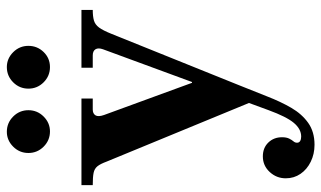

<svg xmlns="http://www.w3.org/2000/svg" viewBox="-214 -519 939 561"><g transform="rotate(-90 255.5 -238.5)"><path d="M113 211Q86 211 63.5 200Q41 189 28 170Q15 151 15 127Q15 100 33.5 80Q52 60 79 60Q104 60 119.5 76Q135 92 135 116Q135 129 131 137Q127 145 123 149.5Q119 154 119 160Q119 166 124 169Q129 172 137 172Q159 172 177 150.5Q195 129 214 77L392 -407Q397 -421 392 -429Q387 -437 374 -437H338V-470H507V-437Q488 -437 476 -433.5Q464 -430 455.5 -418.5Q447 -407 437 -382L288 -12Q270 32 254.5 72Q239 112 221 143Q203 174 177 192.5Q151 211 113 211ZM244 41 64 -396Q57 -415 50 -423.5Q43 -432 31 -434.5Q19 -437 -5 -437V-470H248V-437H216Q204 -437 199 -429Q194 -421 200 -404L294 -147H319ZM340 -562Q314 -562 295.5 -580.5Q277 -599 277 -625Q277 -651 295.5 -669.5Q314 -688 340 -688Q365 -688 383.5 -669.5Q402 -651 402 -625Q402 -599 384 -580.5Q366 -562 340 -562ZM152 -562Q126 -562 107.5 -580.5Q89 -599 89 -625Q89 -651 107.5 -669.5Q126 -688 151 -688Q177 -688 195.5 -669.5Q214 -651 214 -625Q214 -599 195.5 -580.5Q177 -562 152 -562Z"/></g></svg>

Font: Frank Ruhl Libre SemiBold
Style: Regular
Weight: 600
Designer: Yanek Iontef
Foundry: Fontef
Version: Version 6.003;gftools[0.9.30]